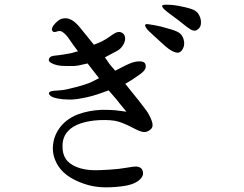

<svg xmlns="http://www.w3.org/2000/svg" viewBox="-20 -754 1040 820"><path d="M678 -564 645 -594 618 -619Q607 -629 602.5 -637.5Q598 -646 601 -649Q604 -652 611 -651Q620 -650 639 -646.5Q658 -643 666 -641L709 -629Q739 -620 749 -611Q759 -602 763.5 -588Q768 -574 766 -561Q764 -549 757 -539.5Q750 -530 740 -529Q732 -528 716.5 -535.5Q701 -543 678 -564ZM813 -623Q804 -622 792 -629.5Q780 -637 761 -652.5Q742 -668 724.5 -680.5Q707 -693 694.5 -703Q682 -713 677 -719Q672 -725 672.5 -729.5Q673 -734 692 -734Q716 -734 740 -729.5Q764 -725 790 -718Q816 -711 826 -696.5Q836 -682 838 -666Q840 -645 831.5 -635Q823 -625 813 -623ZM313 -535Q293 -561 281.5 -578.5Q270 -596 262 -604.5Q254 -613 246 -618Q238 -623 229 -621L214 -617Q206 -617 202.5 -624Q199 -631 208 -645Q218 -658 230 -667Q242 -676 260 -676Q275 -676 291 -665.5Q307 -655 323.5 -634Q340 -613 364 -584L381 -563Q400 -570 416.5 -578Q433 -586 454 -601.5Q475 -617 486.5 -617.5Q498 -618 506.5 -610Q515 -602 514.5 -588Q514 -574 504 -559Q494 -543 475 -534L428 -509Q445 -484 449 -479L472 -452Q495 -464 514 -473.5Q533 -483 547 -487.5Q561 -492 576 -492Q591 -492 597.5 -485.5Q604 -479 602 -465.5Q600 -452 575.5 -435Q551 -418 545 -414L515 -396Q554 -348 573 -324Q592 -300 605 -282Q618 -264 627.5 -239.5Q637 -215 625 -203Q611 -190 596 -190Q581 -190 546.5 -208.5Q512 -227 484.5 -235Q457 -243 405 -241Q362 -239 326 -227.5Q290 -216 269 -192.5Q248 -169 247 -133.5Q246 -98 260 -77Q273 -55 306.5 -41Q340 -27 387 -27Q408 -27 448.5 -29.5Q489 -32 519.5 -37.5Q550 -43 562 -43Q577 -41 583.5 -34.5Q590 -28 591 -15Q592 -2 578 12Q565 25 541.5 33Q518 41 473 44.5Q428 48 396 44Q359 40 318 23Q277 6 252 -17.5Q227 -41 215 -72Q202 -104 207 -139Q212 -180 239.5 -214Q267 -248 314 -266Q361 -283 416 -285Q453 -285 473 -283L520 -277Q484 -320 477 -330L444 -368Q423 -360 399 -352Q375 -344 352.5 -339Q330 -334 309.5 -331Q289 -328 270 -329Q247 -329 225 -333.5Q203 -338 195.5 -345Q188 -352 189 -357Q190 -362 199.5 -364.5Q209 -367 227.5 -367.5Q246 -368 274 -374.5Q302 -381 331.5 -389.5Q361 -398 379 -408L403 -420L354 -483Q332 -478 315.5 -474.5Q299 -471 268 -472Q240 -472 224.5 -475.5Q209 -479 199 -485Q189 -491 188.5 -496.5Q188 -502 192 -508Q198 -515 215 -516.5Q232 -518 253 -521.5Q274 -525 284 -527L313 -535Z"/></svg>

Font: ChillKai
Style: Regular
Weight: 400
Designer: ChillType
Foundry: 寒蝉字型
Version: Version 2.000